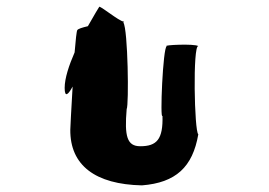

<svg xmlns="http://www.w3.org/2000/svg" viewBox="-20 -859 810 579"><path d="M175 -594C175 -563 186 -574 199 -598C195 -532 192 -472 192 -468C191 -360 268 -303 408 -300C510 -308 561 -355 578 -454C566 -462 561 -723 578 -720C566 -728 470 -723 483 -720C471 -717 462 -492 470 -510C472 -439 453 -418 403 -418C363 -418 355 -448 362 -530C369 -541 366 -771 352 -791C354 -793 354 -794 353 -794C340 -794 279 -845 279 -838C279 -838 264 -814 245 -780C228 -776 215 -772 213 -768C211 -765 208 -738 205 -701C188 -662 175 -623 175 -594Z"/></svg>

Font: Ampere
Style: Ext
Weight: 400
Version: Version 1